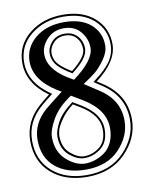

<svg xmlns="http://www.w3.org/2000/svg" viewBox="-79 -699 623 800"><g transform="rotate(-10 232.5 -299.5)"><path d="M235.8 -585Q192.9 -585 165 -555.9Q137.2 -526.9 137.2 -491.2Q137.2 -433.1 210 -384.8L241.2 -366.2Q332 -433.1 332 -485.8Q332 -523.9 306.4 -554.4Q280.8 -585 235.8 -585ZM394 -484.9Q394 -456.1 371.6 -425Q349.1 -394 330.1 -378.9Q311 -363.8 277.8 -341.8L338.9 -301.8Q418.9 -250 418.9 -162.1Q418.9 -97.2 367.9 -43Q316.9 11.2 226.1 11.2Q145 11.2 96.4 -29.8Q47.9 -70.8 47.9 -146Q47.9 -214.8 106 -266.1Q125 -282.2 182.1 -326.2L164.1 -336.9Q72.3 -394 71.8 -472.2Q71.8 -531.2 118.9 -570.6Q166 -609.9 241.2 -609.9Q313 -609.9 353.5 -575Q394 -540 394 -484.9ZM228 -14.2Q247.1 -14.2 267.1 -20.5Q287.1 -26.9 307.6 -40.5Q328.1 -54.2 341.1 -80.6Q354 -106.9 354 -142.1Q354 -220.2 264.2 -274.9L216.8 -303.2Q159.7 -265.1 134.3 -220.5Q108.9 -175.8 108.9 -146Q108.9 -85 147.9 -49.6Q187 -14.2 228 -14.2ZM235.8 -554.2Q205.1 -554.2 186.5 -534.2Q168 -514.2 168 -491.2Q168 -470.7 179 -452.9Q189.9 -435.1 226.6 -411.1L239.3 -403.3Q301.3 -451.7 300.8 -485.8Q300.8 -514.6 283.2 -534.4Q265.6 -554.2 235.8 -554.2ZM235.8 -562Q269 -562 289.1 -540Q309.1 -518.1 309.1 -485.8Q309.1 -446.8 241.7 -395.5L239.7 -393.6L222.2 -404.3Q184.6 -429.2 172.4 -449Q160.2 -468.8 160.2 -491.2Q160.2 -517.1 180.4 -539.6Q200.7 -562 235.8 -562ZM424.8 -484.9Q424.8 -411.6 333 -342.8L356 -328.1Q450.2 -266.6 450.2 -162.1Q450.2 -84 389.2 -21Q328.1 42 226.1 42Q133.3 42 75.2 -8.5Q17.1 -59.1 17.1 -146Q17.1 -229 85.4 -289.1Q102.1 -303.7 127.9 -323.7Q41 -385.7 41 -472.2Q41 -547.4 99.1 -594.2Q157.2 -641.1 241.2 -641.1Q325.2 -641.1 375 -596.9Q424.8 -552.7 424.8 -484.9ZM417 -484.9Q417 -548.8 369.4 -590.8Q321.8 -632.8 241 -632.8Q160.2 -632.8 104.5 -587.9Q48.8 -543 48.8 -472.2Q48.8 -388.2 136.7 -327.1L141.6 -324.2L137.2 -320.8Q109.9 -299.8 90.8 -283.2Q24.9 -225.6 24.9 -146Q24.9 -63 80.6 -14.4Q136.2 34.2 226.1 34.2Q325.2 34.2 383.5 -26.4Q441.9 -86.9 441.9 -162.1Q441.9 -262.2 351.6 -321.3L319.3 -342.8L323.7 -346.2Q341.8 -359.9 354.5 -370.6Q367.2 -381.3 383.5 -399.7Q399.9 -418 408.4 -439.5Q417 -460.9 417 -484.9ZM228 -44.9Q264.2 -44.9 293.7 -68.4Q323.2 -91.8 323.2 -142.1Q323.2 -202.6 248 -248.5L218.3 -266.1Q187 -242.2 168 -214.6Q148.9 -187 144.5 -171.9Q140.1 -156.7 140.1 -146Q140.1 -97.2 170.7 -71Q201.2 -44.9 228 -44.9ZM228 -37.1Q197.3 -37.1 164.6 -64.9Q131.8 -92.8 131.8 -146Q131.8 -168 150.1 -203.4Q168.5 -238.8 215.8 -273.9L217.8 -275.9L252 -255.4Q331.1 -207 331.1 -142.1Q331.1 -87.9 298.6 -62.5Q266.1 -37.1 228 -37.1Z"/></g></svg>

Font: Linux Libertine Initials
Style: Initials
Weight: 400
Designer: Philipp H. Poll
Foundry: Philipp H. Poll
Version: Version 5.0.6